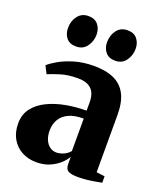

<svg xmlns="http://www.w3.org/2000/svg" viewBox="-142 -851 803 954"><g transform="rotate(20 259.5 -374.0)"><path d="M163.5 11Q120.5 11 86.5 -7.2Q52.5 -25.5 33 -59.5Q13.5 -93.5 13.5 -140.5Q13.5 -187.5 39.2 -221Q65 -254.5 108 -275.2Q151 -296 204 -305.8Q257 -315.5 311.5 -315.5V-360.5Q311.5 -389 302 -409.5Q292.5 -430 271.5 -441Q250.5 -452 216 -452Q164 -452 124.5 -439.5Q85 -427 62.5 -417.5L42 -457.5Q57.5 -472 89.5 -490.5Q121.5 -509 167.8 -523Q214 -537 271.5 -537Q335.5 -537 378 -517.2Q420.5 -497.5 441.8 -456Q463 -414.5 463 -349V-45L507 -39.5V-5.5Q496 -3.5 475.8 0.2Q455.5 4 431.2 6.8Q407 9.5 384 9.5Q349.5 9.5 332.8 1Q316 -7.5 316 -37.5V-73Q306 -54.5 285 -35Q264 -15.5 233.2 -2.2Q202.5 11 163.5 11ZM241 -68.5Q258.5 -68.5 278.8 -77.2Q299 -86 311.5 -102V-273.5Q262 -273.5 231.5 -258.5Q201 -243.5 186.8 -218Q172.5 -192.5 172.5 -160.5Q172.5 -132.5 181.2 -112Q190 -91.5 205.5 -80Q221 -68.5 241 -68.5ZM152 -597Q118.5 -597 101.2 -618Q84 -639 84 -670.5Q84 -707 104.2 -733.8Q124.5 -760.5 160 -760.5H161Q194 -760.5 211.5 -739.2Q229 -718 229 -686.5Q229 -652 209 -624.5Q189 -597 153 -597ZM358.5 -597Q325.5 -597 308 -618Q290.5 -639 290.5 -670.5Q290.5 -707 310.8 -733.8Q331 -760.5 367 -760.5H367.5Q401 -760.5 418.2 -739.2Q435.5 -718 435.5 -686.5Q435.5 -652 415.5 -624.5Q395.5 -597 359.5 -597Z"/></g></svg>

Font: Merriweather 96pt ExtraBold
Style: Regular
Weight: 800
Version: Version 2.100